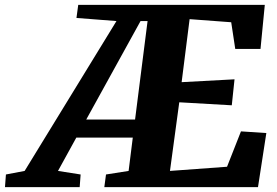

<svg xmlns="http://www.w3.org/2000/svg" viewBox="-100 -767 1137 787"><path d="M377.4 -680.7 213.4 -693.4 220.7 -747.1H985.4L967.8 -566.4H864.3L847.7 -675.8L677.2 -688.5L644.5 -430.2L861.3 -441.9L850.1 -335.4L634.8 -347.7L596.7 -66.4L830.6 -83.5L887.7 -228.5L991.7 -221.7L957.5 0H327.6L334.5 -51.8L427.2 -66.4L444.3 -203.1H212.9L137.7 -66.4L230.5 -51.8L226.6 0H-79.6L-75.7 -51.8L1 -66.4ZM453.6 -276.9 504.9 -680.7H476.1L253.4 -276.9Z"/></svg>

Font: Merriweather
Style: Heavy Italic
Weight: 900
Italic angle: -7°
Designer: Eben Sorkin
Foundry: Eben Sorkin
Version: Version 1.001